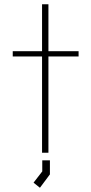

<svg xmlns="http://www.w3.org/2000/svg" viewBox="-20 -719 430 904"><path d="M208 -453V0H178V-453H40V-478H178V-699H208V-478H350V-453ZM138 141 179 88V36H215V102L168 165Z"/></svg>

Font: Turret Road ExtraLight
Style: Regular
Weight: 275
Designer: Noponies
Foundry: Noponies
Version: Version 1.001; ttfautohint (v1.8)